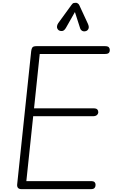

<svg xmlns="http://www.w3.org/2000/svg" viewBox="-20 -1328 791 1348"><path d="M132 0Q114 0 106.5 -8.8Q99 -17.5 100.5 -33L199 -969Q201 -986.5 207.5 -995.2Q214 -1004 237 -1004H716.5Q737 -1004 744 -996.2Q751 -988.5 751 -976.5Q751 -964 744 -956.5Q737 -949 716.5 -949H259L219 -567.5H635Q655.5 -567.5 662.8 -560Q670 -552.5 670 -541Q670 -529.5 661 -520.8Q652 -512 632 -512H213L165 -56.5H617Q637.5 -56.5 644.2 -49.2Q651 -42 651 -30Q651 -17 644 -8.5Q637 0 617 0ZM584 -1110Q569 -1105 557.5 -1111.2Q546 -1117.5 542 -1131.5L506 -1243.5L443 -1132.5Q430.5 -1111 415.2 -1110.2Q400 -1109.5 390.5 -1117Q379.5 -1127.5 380 -1140.5Q380.5 -1153.5 388.5 -1165L481.5 -1293Q490 -1305.5 498.2 -1307Q506.5 -1308.5 514 -1308.5Q518.5 -1308.5 526 -1304Q533.5 -1299.5 537 -1291L596.5 -1162.5Q607 -1139.5 601.2 -1126.5Q595.5 -1113.5 584 -1110Z"/></svg>

Font: Edu SA Hand Cursive
Style: Regular
Weight: 400
Designer: Tina and Corey Anderson, Eben Sorkin, Mirko Velimirovic
Foundry: Google for Education
Version: Version 2.000